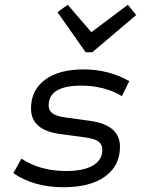

<svg xmlns="http://www.w3.org/2000/svg" viewBox="-20 -773 620 805"><path d="M246 12Q122 12 36 -47L70 -108Q148 -56 257 -56Q330 -56 369.5 -79Q409 -102 409 -145Q409 -168 392.5 -180Q376 -192 336 -197L233 -211Q110 -227 110 -318Q110 -395 168.5 -438.5Q227 -482 331 -482Q435 -482 522 -433L491 -370Q455 -392 411.5 -403Q368 -414 321 -414Q184 -414 184 -331Q184 -309 201 -297Q218 -285 258 -280L360 -266Q483 -248 483 -158Q483 -78 420.5 -33Q358 12 246 12ZM339 -554 221 -722 264 -753 363 -638 516 -753 551 -710 367 -554Z"/></svg>

Font: Sometype Mono
Style: Italic
Weight: 400
Italic angle: -12°
Monospace: yes
Designer: Ryoichi Tsunekawa
Foundry: Dharma Type
Version: Version 1.000; ttfautohint (v1.8.3)